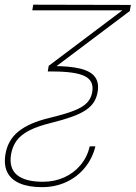

<svg xmlns="http://www.w3.org/2000/svg" viewBox="-46 -563 564 799"><path d="M92.3 -543.5 498.5 -542.5 494.1 -517.1 159.7 -265.6H152.8L156.7 -289.1L463.4 -520H88.4ZM0 79.1Q-9.3 136.7 24.7 165Q58.6 193.4 132.3 193.4Q180.7 193.4 220.9 175.3Q261.2 157.2 289.1 124Q316.9 90.8 327.6 45.9H351.1Q338.4 97.2 306.6 135.5Q274.9 173.8 229.2 194.8Q183.6 215.8 128.9 215.8Q73.7 215.8 37.1 200.4Q0.5 185.1 -15.1 154.8Q-30.8 124.5 -23.4 79.1Q-18.6 50.3 -5.6 26.9Q7.3 3.4 29.8 -15.1Q52.2 -33.7 85.2 -48.1Q118.2 -62.5 163.1 -73.2Q226.6 -88.4 263.2 -103Q299.8 -117.7 316.9 -136.2Q334 -154.8 337.9 -180.7Q345.7 -226.6 306.9 -246.1Q268.1 -265.6 170.4 -265.6H156.7L162.6 -288.1H174.3Q246.1 -288.1 289.3 -277.1Q332.5 -266.1 349.6 -242.4Q366.7 -218.8 360.4 -180.7Q356.4 -156.7 344.7 -138.2Q333 -119.6 310.8 -104.7Q288.6 -89.8 253.4 -77.1Q218.3 -64.5 167.5 -51.8Q111.3 -38.1 76.4 -20.3Q41.5 -2.4 23.7 21.7Q5.9 45.9 0 79.1Z"/></svg>

Font: Inter 16pt Thin
Style: Italic
Weight: 250
Italic angle: -9.3988°
Version: Version 4.001;git-66647c0bb